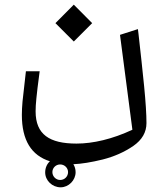

<svg xmlns="http://www.w3.org/2000/svg" viewBox="-20 -507 714 832"><path d="M379.4 -406.7 299.8 -486.8 220.2 -406.7 299.8 -327.1ZM614.7 26.4C614.7 -11.2 611.3 -64.9 604.5 -133.8C597.7 -202.6 589.4 -278.3 580.1 -360.8L577.6 -380.9L500 -356L553.7 55.2C467.3 95.7 383.3 115.2 311.5 115.2C194.3 115.2 134.3 75.7 134.3 -24.4C134.3 -39.6 135.3 -58.6 137.7 -81.1C139.6 -103 144.5 -142.1 151.9 -198.2H92.3C84.5 -132.3 79.6 -88.9 77.6 -67.4C75.7 -45.4 74.7 -26.4 74.7 -9.3C74.7 100.6 115.7 166.5 196.3 191.9C183.1 203.6 175.8 221.2 175.8 240.2C175.8 275.4 206.5 304.7 242.7 304.7C277.8 304.7 307.6 273.9 307.6 239.3C307.6 226.1 304.2 214.8 297.9 204.6C333 203.1 375.5 196.3 425.3 184.1C475.1 171.4 519 151.9 557.6 125.5C595.7 99.1 614.7 65.9 614.7 26.4ZM240.7 272.9C222.7 272.9 207 257.8 207 238.8C207 220.7 221.7 205.6 240.7 205.6C259.8 205.6 274.9 220.7 274.9 238.8C274.9 257.8 259.8 272.9 240.7 272.9Z"/></svg>

Font: SG Kara Light
Style: Regular
Weight: 400
Designer: Damoon Khanjanzadeh
Version: Version 1.000